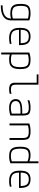

<svg xmlns="http://www.w3.org/2000/svg" viewBox="1905 -2675 990 4840"><g transform="rotate(90 2400.0 -255.0)"><path d="M115 175Q283 175 365 122Q447 69 447 -39V-489L465 -458Q428 -472 388 -478.5Q348 -485 304 -485Q235 -485 196.5 -467Q158 -449 142.5 -405Q127 -361 127 -283Q127 -200 144 -152.5Q161 -105 202 -84.5Q243 -64 314 -64Q355 -64 392 -70.5Q429 -77 465 -89L474 -44Q443 -34 403 -27Q363 -20 315 -20Q228 -20 176 -45.5Q124 -71 101 -129Q78 -187 78 -284Q78 -377 100 -430.5Q122 -484 172.5 -507Q223 -530 311 -530Q419 -530 495 -498V-41Q495 89 400 154.5Q305 220 115 220Z M940 10Q810 10 746.5 -51.5Q683 -113 683 -240V-280Q683 -409 735.5 -469.5Q788 -530 900 -530Q1012 -530 1064.5 -469.5Q1117 -409 1117 -280V-239H709V-281H1086L1069 -265V-279Q1069 -389 1029.5 -437.5Q990 -486 900 -486Q810 -486 770.5 -437.5Q731 -389 731 -279V-241Q731 -167 752.5 -121.5Q774 -76 820.5 -55Q867 -34 941 -34Q976 -34 1013 -38Q1050 -42 1086 -50V-6Q1053 1 1015 5.5Q977 10 940 10Z M1305 -498Q1380 -530 1488 -530Q1575 -530 1626 -505.5Q1677 -481 1699.5 -424Q1722 -367 1722 -270Q1722 -169 1698 -107Q1674 -45 1622 -17.5Q1570 10 1484 10Q1436 10 1396.5 2.5Q1357 -5 1326 -16L1338 -60Q1373 -47 1411 -40.5Q1449 -34 1488 -34Q1558 -34 1598 -56.5Q1638 -79 1655.5 -130.5Q1673 -182 1673 -270Q1673 -353 1657 -400Q1641 -447 1602 -466Q1563 -485 1494 -485Q1450 -485 1410.5 -478Q1371 -471 1337 -458L1353 -489V210H1305Z M2232 10Q2142 10 2103.5 -25Q2065 -60 2065 -143V-685H1855V-730H2115V-152Q2115 -86 2142 -60.5Q2169 -35 2240 -35Q2271 -35 2296 -39Q2321 -43 2345 -51V-5Q2317 3 2289.5 6.5Q2262 10 2232 10Z M2700 10Q2592 10 2535 -33Q2478 -76 2478 -156Q2478 -242 2546 -281Q2614 -320 2761 -320H2866V-277H2760Q2636 -277 2581.5 -248.5Q2527 -220 2527 -156Q2527 -97 2570.5 -65Q2614 -33 2696 -33Q2739 -33 2783.5 -41.5Q2828 -50 2858 -63L2844 -35V-339Q2844 -398 2831 -430Q2818 -462 2785.5 -474Q2753 -486 2692 -486Q2657 -486 2626 -482.5Q2595 -479 2565.5 -472Q2536 -465 2507 -453V-499Q2545 -514 2591.5 -522Q2638 -530 2694 -530Q2770 -530 2813.5 -513Q2857 -496 2874.5 -454.5Q2892 -413 2892 -340V-22Q2857 -8 2804 1Q2751 10 2700 10Z M3093 -498Q3135 -515 3182.5 -522.5Q3230 -530 3290 -530Q3374 -530 3421 -513Q3468 -496 3487.5 -454.5Q3507 -413 3507 -340V0H3459V-338Q3459 -396 3444.5 -428Q3430 -460 3393.5 -472.5Q3357 -485 3291 -485Q3258 -485 3229 -482Q3200 -479 3173.5 -472.5Q3147 -466 3118 -454L3141 -486V0H3093Z M3915 10Q3828 10 3776 -17.5Q3724 -45 3701 -106.5Q3678 -168 3678 -270Q3678 -366 3698.5 -423Q3719 -480 3765 -505Q3811 -530 3888 -530Q3940 -530 3986.5 -519.5Q4033 -509 4071 -490L4057 -448Q4018 -467 3977 -476Q3936 -485 3891 -485Q3829 -485 3793 -465Q3757 -445 3742 -398Q3727 -351 3727 -269Q3727 -181 3744 -129.5Q3761 -78 3801 -56Q3841 -34 3911 -34Q3955 -34 3993.5 -42Q4032 -50 4063 -64L4047 -34V-730H4095V-22Q4061 -8 4015.5 1Q3970 10 3915 10Z M4540 10Q4410 10 4346.5 -51.5Q4283 -113 4283 -240V-280Q4283 -409 4335.5 -469.5Q4388 -530 4500 -530Q4612 -530 4664.5 -469.5Q4717 -409 4717 -280V-239H4309V-281H4686L4669 -265V-279Q4669 -389 4629.5 -437.5Q4590 -486 4500 -486Q4410 -486 4370.5 -437.5Q4331 -389 4331 -279V-241Q4331 -167 4352.5 -121.5Q4374 -76 4420.5 -55Q4467 -34 4541 -34Q4576 -34 4613 -38Q4650 -42 4686 -50V-6Q4653 1 4615 5.5Q4577 10 4540 10Z"/></g></svg>

Font: M PLUS Code Latin Expanded Light
Style: Regular
Weight: 300
Width: 7
Designer: Coji Morishita
Foundry: UNDERFOREST DESIGN
Version: Version 1.002; ttfautohint (v1.8.3)